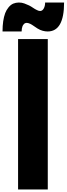

<svg xmlns="http://www.w3.org/2000/svg" viewBox="-83 -1499 527 1519"><path d="M60 0V-1190H295V0ZM88 -1250H-63Q-63 -1338 -42 -1395Q-33 -1419 -16 -1440Q1 -1461 21 -1470Q43 -1479 66 -1479Q90 -1479 110 -1471.5Q130 -1464 147 -1456Q163 -1448 178 -1437.5Q193 -1427 210 -1419Q216 -1416 222 -1414Q228 -1412 234 -1412Q252 -1412 263 -1431.5Q274 -1451 274 -1479H424Q424 -1250 294 -1250Q275 -1250 254.5 -1255.5Q234 -1261 213 -1274Q200 -1282 184 -1293.5Q168 -1305 155 -1311Q139 -1318 129 -1318Q113 -1318 104 -1306Q98 -1299 95 -1291.5Q92 -1284 90 -1273Q88 -1263 88 -1250Z"/></svg>

Font: Boldonse
Style: Regular
Weight: 400
Designer: Universitype Foundry
Foundry: Universitype Foundry
Version: Version 1.000; ttfautohint (v1.8.4.7-5d5b)